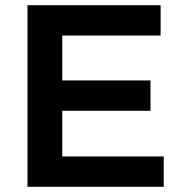

<svg xmlns="http://www.w3.org/2000/svg" viewBox="-20 -720 701 740"><path d="M86 -700H599V-583H220V-410H560V-293H220V-117H611V0H86Z"/></svg>

Font: Montserrat arm2 Medium
Style: Regular
Weight: 500
Designer: Julieta Ulanovsky
Foundry: Julieta Ulanovsky
Version: Version 6.000